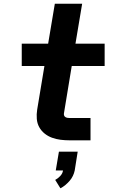

<svg xmlns="http://www.w3.org/2000/svg" viewBox="-20 -755 640 1033"><path d="M355 0Q330 0 306 -3Q282 -6 260 -14Q238 -22 220 -36.5Q202 -51 191 -71Q180 -91 178 -115.5Q176 -140 180 -165L219 -400H97V-520H239L275 -735H422L386 -520H543V-400H366L324 -145Q323 -139 325 -133.5Q327 -128 332 -125Q337 -122 343 -121Q349 -120 355 -120H467V0ZM305 258 277 213Q292 205 304.5 191.5Q317 178 319 162H280L297 61H398L382 162Q379 177 372 191.5Q365 206 354.5 218Q344 230 331.5 240.5Q319 251 305 258Z"/></svg>

Font: Iosevka SS04 Hv Ex Obl
Style: Regular
Weight: 900
Width: 7
Italic angle: -9°
Monospace: yes
Designer: Belleve Invis
Foundry: Belleve Invis
Version: Version 19.0.0; ttfautohint (v1.8.4)